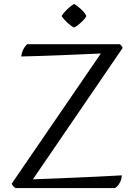

<svg xmlns="http://www.w3.org/2000/svg" viewBox="-20 -942 679 969"><path d="M146 -37Q252 -41 359.5 -45.5Q467 -50 595 -57Q593 -33 582.5 -16Q572 1 560 7H59Q53 5 47 -2.5Q41 -10 39 -15L489 -672Q381 -667 278 -663Q175 -659 87 -657Q90 -678 99 -695Q108 -712 118 -719H584Q588 -717 592.5 -711.5Q597 -706 599 -700ZM416 -861Q407 -845 388 -827.5Q369 -810 354 -803Q339 -810 320 -827.5Q301 -845 291 -861Q301 -878 320 -896Q339 -914 354 -922Q369 -914 388.5 -896Q408 -878 416 -861Z"/></svg>

Font: Gotu
Style: Regular
Weight: 400
Designer: Sarang Kulkarni & Kailash Malviya
Foundry: Ek Type
Version: Version 2.320;hotconv 1.0.109;makeotfexe 2.5.65596; ttfautoh